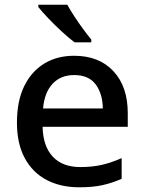

<svg xmlns="http://www.w3.org/2000/svg" viewBox="-20 -786 612 816"><path d="M295 -549Q401 -549 462 -483.5Q523 -418 523 -305V-247H161Q163 -164 204.5 -120Q246 -76 321 -76Q373 -76 413.5 -85.5Q454 -95 497 -114V-26Q456 -8 415 1Q374 10 317 10Q238 10 178.5 -21Q119 -52 85.5 -113.5Q52 -175 52 -265Q52 -356 82.5 -419Q113 -482 167.5 -515.5Q222 -549 295 -549ZM295 -467Q238 -467 203.5 -430Q169 -393 163 -325H417Q416 -388 386.5 -427.5Q357 -467 295 -467ZM266 -766Q278 -744 296 -716.5Q314 -689 333 -663Q352 -637 368 -618V-606H297Q273 -624 242.5 -652Q212 -680 184.5 -709Q157 -738 143 -756V-766Z"/></svg>

Font: Noto Sans Ethiopic Medium
Style: Regular
Weight: 500
Designer: Monotype Design Team
Foundry: Monotype Imaging Inc.
Version: Version 2.102; ttfautohint (v1.8.4.7-5d5b)